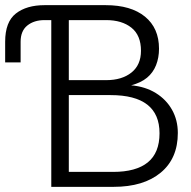

<svg xmlns="http://www.w3.org/2000/svg" viewBox="-20 -725 740 745"><path d="M179 0V-705H390Q488 -705 542.5 -660.5Q597 -616 597 -536Q597 -501 585.5 -472Q574 -443 550.5 -423.5Q527 -404 489 -394Q544 -389 584.5 -364Q625 -339 647.5 -299Q670 -259 670 -209Q670 -110 603.5 -55Q537 0 421 0ZM247 -27 216 -58H419Q508 -58 553.5 -95Q599 -132 599 -208Q599 -282 551.5 -319Q504 -356 409 -356H223V-414H392Q453 -414 490 -443.5Q527 -473 527 -528Q527 -588 490 -617.5Q453 -647 392 -647H216L247 -678ZM0 -483V-563Q0 -640 41.5 -672.5Q83 -705 153 -705H268V-647H153Q112 -647 86 -626Q60 -605 60 -563V-483Z"/></svg>

Font: TikTok Sans Light
Style: Regular
Weight: 300
Version: Version 4.000